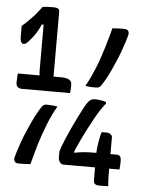

<svg xmlns="http://www.w3.org/2000/svg" viewBox="-58 -832 717 962"><g transform="rotate(5 300.0 -351.0)"><path d="M365 -408Q377 -428 388 -451.5Q399 -475 410 -501.5Q421 -528 430 -555.5Q439 -583 447.5 -609.5Q456 -636 462.5 -661Q469 -686 475 -707Q479 -707 486.5 -707.5Q494 -708 503 -708.5Q512 -709 520.5 -709Q529 -709 534 -709Q547 -709 553 -703Q559 -697 558 -683Q554 -667 547 -645Q540 -623 531 -598Q522 -573 511 -547.5Q500 -522 488.5 -497Q477 -472 465.5 -451.5Q454 -431 444 -416Q438 -409 432.5 -406.5Q427 -404 419 -404Q414 -404 406.5 -404Q399 -404 391 -404.5Q383 -405 376 -406Q369 -407 365 -408ZM235 -292Q223 -273 211.5 -249Q200 -225 189.5 -198.5Q179 -172 169.5 -145Q160 -118 152 -91Q144 -64 137.5 -39.5Q131 -15 125 7Q121 7 114 7.5Q107 8 98 8.5Q89 9 80.5 9Q72 9 66 9Q53 9 47 2.5Q41 -4 42 -17Q46 -33 53 -55Q60 -77 69 -102Q78 -127 89 -152.5Q100 -178 111.5 -203Q123 -228 134.5 -248.5Q146 -269 156 -284Q162 -292 167 -294.5Q172 -297 181 -297Q186 -297 193.5 -296.5Q201 -296 209 -295.5Q217 -295 223.5 -294Q230 -293 235 -292ZM523 83Q519 83 513 83.5Q507 84 500.5 84Q494 84 487.5 84Q481 84 476 84Q464 84 456.5 78.5Q449 73 449 58V-78Q449 -87 450.5 -101Q452 -115 454.5 -130Q457 -145 460 -159.5Q463 -174 467 -184H491Q503 -184 511.5 -177.5Q520 -171 520 -162V30Q520 42 521 57.5Q522 73 523 83ZM572 -5H289Q279 -5 271.5 -15.5Q264 -26 264 -41V-65Q264 -72 271 -91Q278 -110 289.5 -137.5Q301 -165 315 -194.5Q329 -224 342.5 -251.5Q356 -279 367 -299Q378 -319 383 -325Q392 -337 400.5 -341Q409 -345 419 -345Q425 -345 432.5 -344.5Q440 -344 448 -342.5Q456 -341 463.5 -339.5Q471 -338 475 -336V-327Q466 -317 452.5 -297Q439 -277 424 -250Q409 -223 394 -194Q379 -165 365.5 -137Q352 -109 342.5 -86.5Q333 -64 328 -49L339 -102V-47L316 -64Q337 -69 355 -72Q373 -75 393 -76.5Q413 -78 436 -78H552Q564 -78 569 -70.5Q574 -63 574 -51Q574 -47 574 -40.5Q574 -34 573.5 -27.5Q573 -21 572.5 -15Q572 -9 572 -5ZM23 -440H241Q267 -440 280.5 -432Q294 -424 294 -410Q294 -407 294 -400.5Q294 -394 293.5 -387Q293 -380 292.5 -374Q292 -368 292 -365H51Q35 -365 27.5 -372.5Q20 -380 20 -394Q20 -400 20.5 -405Q21 -410 21 -415.5Q21 -421 21.5 -427.5Q22 -434 23 -440ZM202 -408H133L138 -429Q135 -434 133 -439Q131 -444 130.5 -451Q130 -458 130 -466Q130 -472 130 -494Q130 -516 130 -547Q130 -578 130 -611.5Q130 -645 130 -675Q130 -705 130 -723L145 -695H106L131 -719Q123 -699 114.5 -681Q106 -663 95.5 -647Q85 -631 71 -615Q60 -602 53 -596Q46 -590 38 -590Q31 -590 26 -598Q21 -606 21 -625V-679Q34 -690 47 -702.5Q60 -715 71 -727Q84 -740 95.5 -754.5Q107 -769 117 -783Q122 -784 129.5 -784.5Q137 -785 145 -785.5Q153 -786 160.5 -786Q168 -786 173 -786Q186 -786 194 -782Q202 -778 202 -767Q202 -762 202 -735Q202 -708 202 -669.5Q202 -631 202 -588.5Q202 -546 202 -507Q202 -468 202 -441Q202 -414 202 -408Z"/></g></svg>

Font: Rec Mono Semicasual
Style: Regular
Weight: 400
Version: Version 1.085; ttfautohint (v1.8.4.7-5d5b)